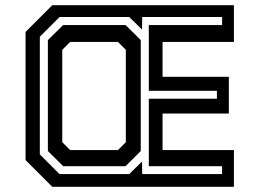

<svg xmlns="http://www.w3.org/2000/svg" viewBox="-20 -720 1001 740"><path d="M181.5 0 78.5 -103V-597L181.5 -700H881.5V-558.5H606.5V-424H862V-282.5H606.5V-141.5H881.5V0ZM223.5 -79.5 164.5 -138V-565.5L223.5 -623.5H464L522.5 -565.5V-138L464 -79.5ZM250.5 -141.5H434.5L465 -172V-528L434.5 -558.5H250.5L220 -528V-172ZM209.5 -49H478L527.5 -97.5L528 -49H836V-79.5H553.5V-339.5H816V-370H553.5V-623.5H836V-654.5H528L527.5 -606L478 -654.5H209.5L133.5 -578.5V-125Z"/></svg>

Font: Tourney SemiBold
Style: Regular
Weight: 600
Version: Version 1.015